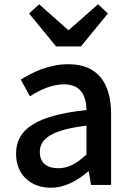

<svg xmlns="http://www.w3.org/2000/svg" viewBox="-20 -864 615 897"><path d="M217 13C283 13 342 -20 392 -63H395L405 0H499V-331C499 -477 436 -564 299 -564C211 -564 134 -528 77 -492L120 -414C167 -444 221 -470 279 -470C360 -470 383 -414 384 -350C155 -325 55 -264 55 -146C55 -49 122 13 217 13ZM252 -78C203 -78 166 -100 166 -154C166 -216 221 -257 384 -277V-142C339 -101 300 -78 252 -78ZM242 -647H358L484 -801L438 -844L302 -724H298L163 -844L116 -801Z"/></svg>

Font: Noto Sans CJK KR Medium
Style: Regular
Weight: 500
Designer: Ryoko NISHIZUKA (kana & ideographs); Paul D. Hunt (Latin, Greek & Cyrillic); Wenlong ZHANG (bopomofo); Sandoll Communica
Foundry: Adobe Systems Incorporated
Version: Version 1.004;PS 1.004;hotconv 1.0.82;makeotf.lib2.5.63406